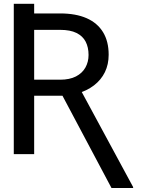

<svg xmlns="http://www.w3.org/2000/svg" viewBox="-20 -797 760 993"><path d="M51.3 -678.7V-777.3H156.7V-678.7ZM51.3 -727.5H291Q372.1 -727.5 428 -702.9Q483.9 -678.2 512.9 -630.6Q542 -583 542 -513.7Q542 -463.9 522.5 -423.8Q502.9 -383.8 466.1 -355.5Q429.2 -327.1 377.4 -312.5L349.6 -301.8H132.3V-384.8H291Q339.8 -384.8 372.6 -401.6Q405.3 -418.5 421.6 -447.5Q438 -476.6 438 -512.7Q438 -552.2 423.1 -581.3Q408.2 -610.4 375.7 -626.5Q343.3 -642.6 291 -642.6H156.7V0H51.3ZM556.6 175.3 291.5 -323.7H401.4L668.5 170.4V175.3Z"/></svg>

Font: Inter 17pt
Style: Regular
Weight: 400
Version: Version 4.001;git-66647c0bb